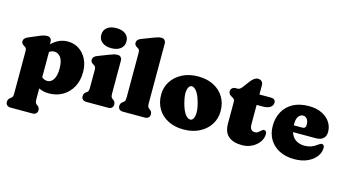

<svg xmlns="http://www.w3.org/2000/svg" viewBox="-101 -1151 3206 1781"><g transform="rotate(15 1502.0 -261.0)"><path d="M277 -452V-428.5Q310 -461.5 348.8 -479.2Q387.5 -497 433 -497Q492.5 -497 539.5 -466.5Q586.5 -436 613.8 -382.2Q641 -328.5 641 -258Q641 -176.5 607.5 -115.2Q574 -54 516 -20Q458 14 385 14Q329.5 14 287 -7.5V91Q287 116.5 290.8 126Q294.5 135.5 301 141L308 146Q320 154 326.5 164.5Q333 175 333 190Q333 210 320.5 221.5Q308 233 286 233H76Q54.5 233 41.8 221.5Q29 210 29 190Q29 175 35.5 164.5Q42 154 54 146L61 141Q68 135.5 71.5 126Q75 116.5 75 91V-305Q75 -327.5 69.5 -335.8Q64 -344 55 -349L48 -353Q37 -360 30 -368.5Q23 -377 23 -391Q23 -420 63 -437L159 -478Q184 -488.5 200.8 -492.8Q217.5 -497 236 -497Q255 -497 266 -484.2Q277 -471.5 277 -452ZM335 -374Q308 -374 287 -357.5V-115.5Q299.5 -103.5 313 -98.8Q326.5 -94 341 -94Q377 -94 399.5 -130Q422 -166 422 -234Q422 -306 397 -340Q372 -374 335 -374Z M835 -541Q779 -541 746.5 -567Q714 -593 714 -638Q714 -682.5 746.5 -708Q779 -733.5 835 -733.5Q891 -733.5 923.5 -708Q956 -682.5 956 -638Q956 -593 923.5 -567Q891 -541 835 -541ZM952 -452V-142Q952 -116.5 955.8 -107Q959.5 -97.5 966 -92L973 -87Q985 -79 991.5 -68.5Q998 -58 998 -43Q998 -23 985.5 -11.5Q973 0 951 0H741Q719.5 0 706.8 -11.5Q694 -23 694 -43Q694 -58 700.5 -68.5Q707 -79 719 -87L726 -92Q733 -97.5 736.5 -107Q740 -116.5 740 -142V-305Q740 -327.5 734.5 -335.8Q729 -344 720 -349L713 -353Q702 -360 695 -368.5Q688 -377 688 -391Q688 -421.5 728 -437L834 -478Q859.5 -488 876 -492.5Q892.5 -497 911 -497Q930 -497 941 -484.2Q952 -471.5 952 -452Z M1304 -710V-142Q1304 -116.5 1307.8 -107Q1311.5 -97.5 1318 -92L1325 -87Q1337 -79 1343.5 -68.5Q1350 -58 1350 -43Q1350 -23 1337.5 -11.5Q1325 0 1303 0H1093Q1071.5 0 1058.8 -11.5Q1046 -23 1046 -43Q1046 -58 1052.5 -68.5Q1059 -79 1071 -87L1078 -92Q1085 -97.5 1088.5 -107Q1092 -116.5 1092 -142V-563Q1092 -585.5 1086.5 -593.8Q1081 -602 1072 -607L1065 -611Q1054 -617.5 1047 -626.2Q1040 -635 1040 -649Q1040 -679.5 1080 -695L1186 -736Q1211.5 -746 1228 -750.5Q1244.5 -755 1263 -755Q1282 -755 1293 -742.2Q1304 -729.5 1304 -710Z M1684.5 -497Q1770 -497 1833.5 -464.2Q1897 -431.5 1932 -373.5Q1967 -315.5 1967 -239Q1967 -167.5 1930.5 -110.2Q1894 -53 1828.5 -19.5Q1763 14 1676.5 14Q1591.5 14 1528 -18.5Q1464.5 -51 1429.2 -109.5Q1394 -168 1394 -246Q1394 -315.5 1430.5 -372.5Q1467 -429.5 1532.2 -463.2Q1597.5 -497 1684.5 -497ZM1722 -92Q1745.5 -98.5 1753.2 -142Q1761 -185.5 1741.5 -258Q1721 -334.5 1693.8 -367Q1666.5 -399.5 1641.5 -392.5Q1619 -386 1610.5 -344.8Q1602 -303.5 1622 -226Q1642 -149.5 1669.5 -117.5Q1697 -85.5 1722 -92Z M2035 -394 2028 -398Q2015.5 -405 2008 -414.8Q2000.5 -424.5 2000.5 -440Q2000.5 -458.5 2013.5 -470.2Q2026.5 -482 2046.5 -482H2068.5Q2087 -482 2112.5 -516L2156.5 -575Q2170.5 -594 2189.2 -607Q2208 -620 2224.5 -620Q2247 -620 2260.8 -607Q2274.5 -594 2274.5 -570V-482H2385.5Q2406 -482 2417.8 -472.5Q2429.5 -463 2429.5 -445Q2429.5 -418 2406 -400Q2382.5 -382 2327.5 -382H2274.5V-197Q2274.5 -133 2322.5 -133Q2342.5 -133 2356.2 -144Q2370 -155 2381.5 -165.5Q2393 -176 2405 -175Q2414.5 -174.5 2421 -165.8Q2427.5 -157 2427.5 -142Q2427.5 -101 2402 -65.2Q2376.5 -29.5 2333.5 -7.8Q2290.5 14 2238.5 14Q2153 14 2107.8 -25.2Q2062.5 -64.5 2062.5 -146V-350Q2062.5 -372.5 2054.8 -380Q2047 -387.5 2035 -394Z M2980 -311Q2980 -270 2955.2 -247.8Q2930.5 -225.5 2886 -225.5H2666Q2681 -177.5 2716.2 -154.2Q2751.5 -131 2802 -131Q2832.5 -131 2862 -141Q2891.5 -151 2915.5 -170Q2941 -190 2953.5 -189Q2962.5 -188.5 2970.2 -181.5Q2978 -174.5 2978 -157Q2978 -112.5 2948.8 -73.5Q2919.5 -34.5 2866.2 -10.2Q2813 14 2740 14Q2658 14 2597 -17Q2536 -48 2502.5 -103.8Q2469 -159.5 2469 -233Q2469 -309.5 2501 -369Q2533 -428.5 2595.2 -462.8Q2657.5 -497 2748 -497Q2820.5 -497 2872.5 -471.5Q2924.5 -446 2952.2 -403.8Q2980 -361.5 2980 -311ZM2656 -298.5Q2656 -293 2656 -288H2737Q2771 -288 2771 -321.5Q2771 -362 2754.8 -380Q2738.5 -398 2718 -398Q2693 -398 2674.5 -375Q2656 -352 2656 -298.5Z"/></g></svg>

Font: Fraunces 9pt SuperSoft Black
Style: Regular
Weight: 900
Version: Version 1.000;[b76b70a41]